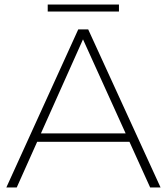

<svg xmlns="http://www.w3.org/2000/svg" viewBox="-20 -829 738 849"><path d="M326 -699H370L690 0H644L347 -655L54 0H8ZM132 -239H562V-202H132ZM191 -809H506V-778H191Z"/></svg>

Font: Alexandria ExtraLight
Style: Regular
Weight: 250
Designer: Mohamed Gaber
Foundry: Kief Type Foundry
Version: Version 5.100